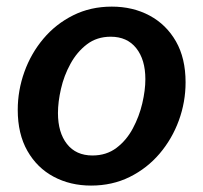

<svg xmlns="http://www.w3.org/2000/svg" viewBox="-20 -560 627 592"><path d="M260.7 12.2Q196.8 12.2 145.5 -15.1Q94.2 -42.5 64.5 -94.7Q34.7 -147 34.7 -221.2Q34.7 -281.2 55.2 -338.4Q75.7 -395.5 114 -440.9Q152.3 -486.3 205.8 -512.9Q259.3 -539.6 324.7 -539.6Q389.6 -539.6 441.2 -512Q492.7 -484.4 522.5 -432.4Q552.2 -380.4 552.2 -306.2Q552.2 -245.6 531.5 -188.7Q510.7 -131.8 472.2 -86.4Q433.6 -41 379.9 -14.4Q326.2 12.2 260.7 12.2ZM265.1 -80.6Q308.1 -80.6 339.1 -104Q370.1 -127.4 389.6 -164.1Q409.2 -200.7 418.7 -241.2Q428.2 -281.7 428.2 -315.9Q428.2 -376 400.1 -411.4Q372.1 -446.8 321.3 -446.8Q278.8 -446.8 248 -423.3Q217.3 -399.9 197.3 -363.3Q177.2 -326.7 168 -286.1Q158.7 -245.6 158.7 -211.4Q158.7 -151.4 186.5 -116Q214.4 -80.6 265.1 -80.6Z"/></svg>

Font: Schibsted Grotesk SemiBold
Style: Italic
Weight: 600
Italic angle: -12°
Designer: Bakken & Baeck AS, Henrik Kongsvoll
Foundry: Schibsted ASA
Version: Version 1.100;gftools[0.9.25]